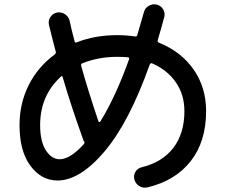

<svg xmlns="http://www.w3.org/2000/svg" viewBox="-20 -822 1040 885"><path d="M261 -469Q165 -382 165 -245Q165 -170 191.5 -129Q218 -88 255 -88Q303 -88 366 -157Q372 -165 368 -170L366 -172Q365 -175 364 -177Q308 -332 269 -466Q267 -475 261 -469ZM520 -560Q433 -560 359 -530Q352 -527 354 -519Q386 -404 434 -262Q435 -260 437.5 -259.5Q440 -259 442 -261Q513 -376 575 -549Q577 -558 569 -558Q553 -560 520 -560ZM245 10Q171 10 120.5 -57.5Q70 -125 70 -245Q70 -345 112 -429Q154 -513 231 -570Q239 -576 237 -584Q226 -624 206 -706Q201 -726 212 -743Q223 -760 242 -764Q262 -768 279 -757Q296 -746 301 -726Q309 -687 324 -631Q326 -623 334 -627Q418 -660 520 -660Q563 -660 602 -654Q611 -652 613 -661Q626 -705 643 -765Q648 -785 665.5 -795Q683 -805 702 -801Q722 -796 732 -779Q742 -762 737 -743Q724 -694 707 -637Q705 -628 713 -625Q815 -584 872.5 -501.5Q930 -419 930 -310Q930 -169 858.5 -78.5Q787 12 658 42Q638 46 621 35Q604 24 599 4Q595 -15 604.5 -30.5Q614 -46 633 -51Q728 -74 779 -140.5Q830 -207 830 -310Q830 -385 791 -442Q752 -499 681 -530Q674 -533 670 -524Q575 -257 461.5 -123.5Q348 10 245 10Z"/></svg>

Font: Rounded Mplus 1c Medium
Style: Regular
Weight: 500
Version: Version 1.059.20150529